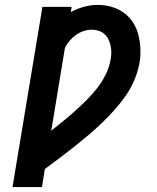

<svg xmlns="http://www.w3.org/2000/svg" viewBox="-20 -763 640 783"><path d="M31 0 153 -735H272L269 -714Q295 -728 323 -735.5Q351 -743 379 -743Q408 -743 435.5 -735Q463 -727 485 -711Q507 -695 522 -672Q537 -649 544 -622Q551 -595 552.5 -565.5Q554 -536 549 -507Q543 -473 529 -439Q515 -405 494 -374.5Q473 -344 448 -316Q423 -288 396 -262Q369 -236 340.5 -212Q312 -188 282.5 -164.5Q253 -141 223 -118.5Q193 -96 163 -74L151 0ZM189 -230Q214 -250 239.5 -270.5Q265 -291 289 -313Q313 -335 336 -358Q359 -381 378.5 -406.5Q398 -432 412 -461Q426 -490 431 -520Q434 -534 434 -548.5Q434 -563 431 -577Q428 -591 422 -603Q416 -615 406 -624Q396 -633 382.5 -637.5Q369 -642 354 -642Q338 -642 321.5 -636.5Q305 -631 290.5 -621Q276 -611 264.5 -597.5Q253 -584 245 -569Z"/></svg>

Font: Iosevka Curly Slab Extended
Style: Bold Italic
Weight: 700
Width: 7
Italic angle: -9°
Monospace: yes
Designer: Belleve Invis
Foundry: Belleve Invis
Version: Version 11.0.0; ttfautohint (v1.8.3)